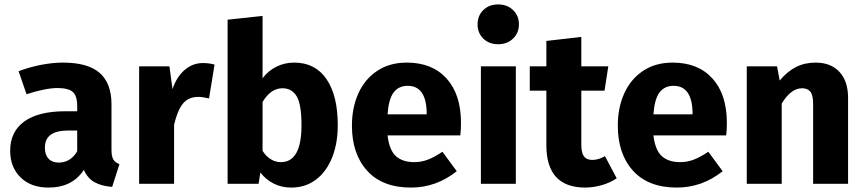

<svg xmlns="http://www.w3.org/2000/svg" viewBox="-20 -831 3908 868"><path d="M520 -89 487 14Q438 10 407 -7.5Q376 -25 359 -63Q307 17 199 17Q120 17 73 -29Q26 -75 26 -149Q26 -236 90 -282Q154 -328 275 -328H329V-351Q329 -398 309 -415.5Q289 -433 239 -433Q213 -433 176 -425.5Q139 -418 100 -405L64 -509Q114 -528 166.5 -538Q219 -548 264 -548Q378 -548 431 -501Q484 -454 484 -360V-154Q484 -124 492.5 -110Q501 -96 520 -89ZM329 -147V-241H290Q236 -241 209.5 -222Q183 -203 183 -163Q183 -131 199.5 -113.5Q216 -96 245 -96Q299 -96 329 -147Z M950 -539 925 -386Q895 -393 877 -393Q831 -393 806.5 -362Q782 -331 767 -267V0H609V-531H746L760 -428Q778 -483 814.5 -514.5Q851 -546 897 -546Q925 -546 950 -539Z M1507 -265Q1507 -183 1481.5 -119Q1456 -55 1408.5 -19Q1361 17 1296 17Q1253 17 1217.5 -1Q1182 -19 1157 -51L1149 0H1009V-742L1167 -759V-477Q1191 -510 1228.5 -529Q1266 -548 1310 -548Q1405 -548 1456 -473.5Q1507 -399 1507 -265ZM1343 -265Q1343 -360 1321 -396Q1299 -432 1257 -432Q1204 -432 1167 -370V-149Q1182 -125 1203.5 -111.5Q1225 -98 1250 -98Q1343 -98 1343 -265Z M2061 -219H1732Q1740 -152 1770 -125Q1800 -98 1853 -98Q1885 -98 1915 -109.5Q1945 -121 1980 -145L2045 -57Q1952 17 1838 17Q1709 17 1640 -59Q1571 -135 1571 -263Q1571 -344 1600 -408.5Q1629 -473 1685 -510.5Q1741 -548 1819 -548Q1934 -548 1999 -476Q2064 -404 2064 -276Q2064 -243 2061 -219ZM1909 -321Q1907 -443 1823 -443Q1782 -443 1759.5 -413Q1737 -383 1732 -314H1909Z M2312 0H2154V-531H2312ZM2326 -721Q2326 -682 2299.5 -656.5Q2273 -631 2232 -631Q2191 -631 2165 -656.5Q2139 -682 2139 -721Q2139 -760 2165 -785.5Q2191 -811 2232 -811Q2273 -811 2299.5 -785.5Q2326 -760 2326 -721Z M2768 -25Q2739 -5 2700.5 6Q2662 17 2624 17Q2450 16 2450 -175V-421H2375V-531H2450V-646L2608 -664V-531H2730L2713 -421H2608V-177Q2608 -140 2620 -124Q2632 -108 2658 -108Q2685 -108 2715 -125Z M3263 -219H2934Q2942 -152 2972 -125Q3002 -98 3055 -98Q3087 -98 3117 -109.5Q3147 -121 3182 -145L3247 -57Q3154 17 3040 17Q2911 17 2842 -59Q2773 -135 2773 -263Q2773 -344 2802 -408.5Q2831 -473 2887 -510.5Q2943 -548 3021 -548Q3136 -548 3201 -476Q3266 -404 3266 -276Q3266 -243 3263 -219ZM3111 -321Q3109 -443 3025 -443Q2984 -443 2961.5 -413Q2939 -383 2934 -314H3111Z M3814 -388V0H3656V-361Q3656 -401 3643.5 -416.5Q3631 -432 3606 -432Q3556 -432 3514 -363V0H3356V-531H3493L3505 -467Q3539 -508 3578.5 -528Q3618 -548 3667 -548Q3736 -548 3775 -506Q3814 -464 3814 -388Z"/></svg>

Font: FiraGOUPP
Style: Bold
Weight: 700
Designer: bBox Type
Foundry: bBox Type GmbH
Version: Version 1.001